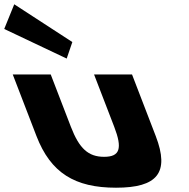

<svg xmlns="http://www.w3.org/2000/svg" viewBox="-207 -860 883 895"><path d="M-140.6 -840 -187.3 -725 103.9 -587 130.2 -664ZM-147.6 -513H29.4L123.4 -269C162.3 -168 204.3 -129 278.3 -129C352.3 -129 364.3 -168 325.4 -269L231.4 -513H408.4L518.9 -226C585.2 -54 525.8 15 333.8 15C141.8 15 29.2 -54 -37.1 -226Z"/></svg>

Font: Hussar
Style: BdOpOblFour
Weight: 700
Foundry: Cannot Into Space Fonts
Version: Version 2.00